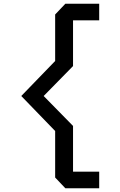

<svg xmlns="http://www.w3.org/2000/svg" viewBox="-20 -810 640 1020"><path d="M327 -790 273 -733V-486L93 -300L273 -114V133L327 190H507V102H368V-141L212 -300L368 -459V-702H507V-790Z"/></svg>

Font: Kode Mono Medium
Style: Regular
Weight: 500
Monospace: yes
Designer: Isa Ozler
Foundry: Kadena LLC
Version: Version 1.206;gftools[0.9.28]